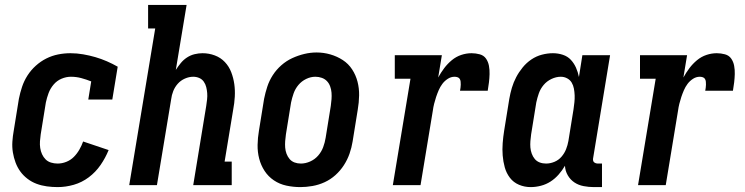

<svg xmlns="http://www.w3.org/2000/svg" viewBox="-20 -755 3040 783"><path d="M215 8Q193 8 171 5Q149 2 129 -5.5Q109 -13 92 -26Q75 -39 63 -55.5Q51 -72 43.5 -92Q36 -112 32.5 -133.5Q29 -155 30.5 -177.5Q32 -200 36 -222L57 -352Q62 -377 70 -401Q78 -425 92 -447Q106 -469 126 -487Q146 -505 169 -516.5Q192 -528 217 -533Q242 -538 267 -538Q293 -538 319 -533.5Q345 -529 369 -522Q393 -515 416 -505Q439 -495 460 -483L438 -349H340L352 -423Q332 -431 311.5 -436.5Q291 -442 269 -442Q250 -442 231 -434Q212 -426 198.5 -410Q185 -394 178 -375Q171 -356 167 -337L146 -207Q144 -193 143 -179Q142 -165 144 -151.5Q146 -138 151.5 -126Q157 -114 166 -105Q175 -96 188 -92Q201 -88 215 -88Q233 -88 250.5 -95Q268 -102 281 -115Q294 -128 303.5 -144.5Q313 -161 319 -178L423 -143Q410 -111 390 -82Q370 -53 342 -32Q314 -11 281 -1.5Q248 8 215 8Z M507 0 613 -639H584V-735H741L697 -470Q706 -484 717 -497.5Q728 -511 742.5 -520.5Q757 -530 773.5 -534Q790 -538 806 -538Q832 -538 856 -529Q880 -520 897 -502Q914 -484 923 -460.5Q932 -437 935.5 -412Q939 -387 937.5 -360.5Q936 -334 931 -308L896 -96H925V0H768L821 -323Q823 -336 824.5 -349.5Q826 -363 825 -375.5Q824 -388 821 -400Q818 -412 811 -422Q804 -432 792.5 -437Q781 -442 768 -442Q751 -442 734 -434.5Q717 -427 705 -413.5Q693 -400 686.5 -383.5Q680 -367 678 -350L620 0Z M1205 8Q1176 8 1148 2Q1120 -4 1097 -19.5Q1074 -35 1059 -58Q1044 -81 1037 -108Q1030 -135 1030.5 -164Q1031 -193 1036 -222L1057 -352Q1062 -377 1070 -401.5Q1078 -426 1092.5 -448.5Q1107 -471 1127.5 -489Q1148 -507 1172 -518Q1196 -529 1221 -535Q1246 -541 1271 -541Q1300 -541 1327.5 -533Q1355 -525 1378 -510Q1401 -495 1416 -472Q1431 -449 1438 -422Q1445 -395 1444.5 -366Q1444 -337 1439 -308L1418 -178Q1414 -153 1405.5 -128.5Q1397 -104 1382.5 -81.5Q1368 -59 1348 -41Q1328 -23 1304 -12Q1280 -1 1254.5 3.5Q1229 8 1205 8ZM1207 -88Q1226 -88 1245 -96.5Q1264 -105 1277.5 -120.5Q1291 -136 1298 -155Q1305 -174 1308 -193L1329 -323Q1331 -337 1332 -350.5Q1333 -364 1332 -377Q1331 -390 1326.5 -402.5Q1322 -415 1313.5 -424Q1305 -433 1292.5 -437.5Q1280 -442 1266 -442Q1247 -442 1228.5 -433Q1210 -424 1197 -408.5Q1184 -393 1177.5 -374.5Q1171 -356 1167 -337L1146 -207Q1144 -193 1143 -179.5Q1142 -166 1143 -153Q1144 -140 1148.5 -128Q1153 -116 1161 -106.5Q1169 -97 1181 -92.5Q1193 -88 1207 -88Z M1582 0 1654 -434H1590V-530H1782L1767 -439Q1778 -459 1791.5 -477Q1805 -495 1822.5 -509.5Q1840 -524 1861 -531Q1882 -538 1903 -538Q1920 -538 1936.5 -533.5Q1953 -529 1962 -516Q1971 -503 1974 -486.5Q1977 -470 1976.5 -453Q1976 -436 1974 -419Q1972 -402 1969 -385H1856Q1857 -391 1858 -397Q1859 -403 1859 -409.5Q1859 -416 1858.5 -422Q1858 -428 1855 -433Q1852 -438 1846 -440Q1840 -442 1834 -442Q1819 -442 1806 -433.5Q1793 -425 1784 -413Q1775 -401 1769 -387Q1763 -373 1758.5 -359.5Q1754 -346 1750.5 -332Q1747 -318 1745 -303L1695 0Z M2144 8Q2119 8 2096.5 -1.5Q2074 -11 2059.5 -30Q2045 -49 2038.5 -72.5Q2032 -96 2030 -121Q2028 -146 2030 -171.5Q2032 -197 2036 -222L2057 -352Q2061 -375 2067.5 -397Q2074 -419 2085 -440Q2096 -461 2111.5 -480Q2127 -499 2147 -512.5Q2167 -526 2190 -532Q2213 -538 2235 -538Q2256 -538 2275.5 -531.5Q2295 -525 2308 -511Q2321 -497 2329 -479Q2337 -461 2341 -441L2355 -530H2468L2399 -111Q2398 -107 2398.5 -102Q2399 -97 2402 -94Q2405 -91 2409.5 -89.5Q2414 -88 2418 -88H2435V8H2402Q2381 8 2360 4Q2339 0 2322.5 -11Q2306 -22 2295.5 -40Q2285 -58 2284 -79Q2273 -60 2258 -43Q2243 -26 2225 -14.5Q2207 -3 2186 2.5Q2165 8 2144 8ZM2207 -88Q2224 -88 2241 -95Q2258 -102 2270 -116Q2282 -130 2288.5 -146.5Q2295 -163 2298 -180L2319 -310Q2321 -324 2322.5 -338Q2324 -352 2323.5 -366Q2323 -380 2320.5 -393.5Q2318 -407 2311.5 -418Q2305 -429 2293 -435.5Q2281 -442 2267 -442Q2248 -442 2229 -433Q2210 -424 2197 -408.5Q2184 -393 2177.5 -374.5Q2171 -356 2167 -337L2146 -207Q2144 -193 2143 -179.5Q2142 -166 2143 -153.5Q2144 -141 2148.5 -128.5Q2153 -116 2161 -106.5Q2169 -97 2181 -92.5Q2193 -88 2207 -88Z M2582 0 2654 -434H2590V-530H2782L2767 -439Q2778 -459 2791.5 -477Q2805 -495 2822.5 -509.5Q2840 -524 2861 -531Q2882 -538 2903 -538Q2920 -538 2936.5 -533.5Q2953 -529 2962 -516Q2971 -503 2974 -486.5Q2977 -470 2976.5 -453Q2976 -436 2974 -419Q2972 -402 2969 -385H2856Q2857 -391 2858 -397Q2859 -403 2859 -409.5Q2859 -416 2858.5 -422Q2858 -428 2855 -433Q2852 -438 2846 -440Q2840 -442 2834 -442Q2819 -442 2806 -433.5Q2793 -425 2784 -413Q2775 -401 2769 -387Q2763 -373 2758.5 -359.5Q2754 -346 2750.5 -332Q2747 -318 2745 -303L2695 0Z"/></svg>

Font: Iosevka Slab
Style: Bold Italic
Weight: 700
Italic angle: -9°
Monospace: yes
Designer: Belleve Invis
Foundry: Belleve Invis
Version: Version 11.1.0; ttfautohint (v1.8.3)